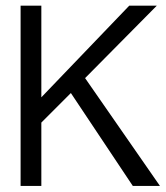

<svg xmlns="http://www.w3.org/2000/svg" viewBox="-20 -645 570 660"><path d="M436.5 -5.9 223.6 -325.2 122.1 -223.6V-5.9H50.8V-625.5H122.1V-310.5L424.3 -625.5H519L272.5 -376.5L529.8 -5.9Z"/></svg>

Font: RIT Meera New
Style: Regular
Weight: 400
Designer: Hussain K H
Foundry: RIT
Version: 1.6.2